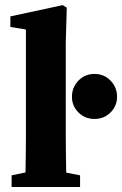

<svg xmlns="http://www.w3.org/2000/svg" viewBox="-20 -747 488 767"><path d="M26.4 0V-46.6L122.1 -66.6H197.5L299.9 -46.6V0ZM80.6 0Q81.6 -35 82.1 -70Q82.6 -105 83.1 -140Q83.6 -175 83.6 -210V-629.2L21.5 -639.2V-681.5L230.6 -726.5L246.7 -716.4L242.7 -576.3V-210Q242.7 -175 243.2 -140Q243.7 -105 244.2 -70Q244.7 -35 245.7 0ZM357.5 -271.8Q319.4 -271.8 293.4 -297.8Q267.4 -323.7 267.4 -360.4Q267.4 -398.4 293.4 -425Q319.4 -451.6 357.5 -451.6Q395.5 -451.6 421.6 -425Q447.6 -398.4 447.6 -360.4Q447.6 -323.7 421.6 -297.8Q395.5 -271.8 357.5 -271.8Z"/></svg>

Font: Source Serif 4 Variable
Style: Regular
Weight: 400
Designer: Frank Grießhammer
Foundry: Adobe
Version: Version 4.005;hotconv 1.1.0;makeotfexe 2.6.0